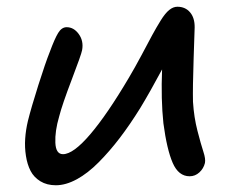

<svg xmlns="http://www.w3.org/2000/svg" viewBox="-20 -532 690 564"><path d="M144 12.2Q117.7 12.2 98.6 0.5Q79.6 -11.2 69.8 -30Q60.1 -48.8 56.2 -74Q52.2 -99.1 54 -124.8Q55.7 -150.4 62 -176.8Q71.8 -216.3 92.8 -282.5Q113.8 -348.6 126 -378.9Q140.6 -418.5 150.9 -435.3Q161.1 -452.1 175.8 -452.1Q196.8 -452.1 211.4 -431.9Q226.1 -411.6 221.2 -384.8Q218.8 -371.6 190.7 -298.1Q162.6 -224.6 153.8 -189.9Q141.1 -146.5 142.6 -112.8Q144 -79.1 165 -79.1Q195.3 -79.1 245.1 -137.5Q294.9 -195.8 358.9 -304.2Q376 -333 395.8 -370.1Q415.5 -407.2 427.2 -429Q439 -450.7 452.1 -471.9Q465.3 -493.2 477.1 -502.7Q488.8 -512.2 501 -512.2Q524.4 -512.2 538.3 -495.8Q552.2 -479.5 551.8 -451.2Q551.8 -446.3 548.8 -360.1Q545.9 -273.9 546.9 -232.9Q549.8 -187 560.1 -147.5Q570.3 -107.9 577.4 -86.4Q584.5 -64.9 582 -53.2Q578.1 -37.1 565.7 -25.6Q553.2 -14.2 537.1 -14.2Q504.4 -14.2 487.3 -53.5Q470.2 -92.8 460 -169.9Q452.6 -239.7 456.1 -328.1Q421.4 -263.2 392.1 -214.8Q361.8 -166 331.8 -126.7Q301.8 -87.4 269.8 -55.2Q237.8 -22.9 205.6 -5.4Q173.3 12.2 144 12.2Z"/></svg>

Font: Shantell Sans Irregular Bouncy
Style: Italic
Weight: 400
Italic angle: -11.31°
Designer: Stephen Nixon, Anya Danilova, Shantell Martin
Foundry: Arrow Type
Version: Version 1.006;[9816181b4]